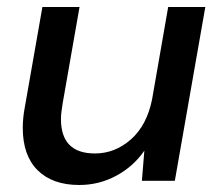

<svg xmlns="http://www.w3.org/2000/svg" viewBox="-20 -516 631 548"><path d="M206 12Q130 12 87.5 -30Q45 -72 45 -151Q45 -180 51 -211L101 -496H207L159 -222Q157 -209 155.5 -198Q154 -187 154 -176Q154 -78 251 -78Q308 -78 353.5 -118Q399 -158 414 -232L460 -496H566L479 0H385L392 -86Q361 -41 312 -14.5Q263 12 206 12Z"/></svg>

Font: Ultramarine Medium
Style: Italic
Weight: 500
Italic angle: -10°
Designer: Colophon Foundry, Jonny Pinhorn
Foundry: Colophon Foundry
Version: Version 1.200; ttfautohint (v1.8.3)